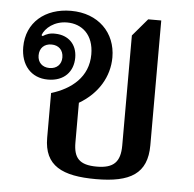

<svg xmlns="http://www.w3.org/2000/svg" viewBox="-45 -604 666 659"><g transform="rotate(5 287.5 -274.0)"><path d="M309 10C427 10 485 -24 485 -122V-552H440L389 -492V-113C389 -56 366 -33 308 -33C248 -33 228 -56 228 -109V-246C293 -284 329 -345 329 -411C329 -496 268 -558 174 -558C85 -558 21 -505 21 -420C21 -359 56 -316 115 -316C171 -316 202 -351 202 -399C202 -446 171 -474 128 -475C109 -476 96 -471 84 -463L80 -466C89 -491 120 -517 164 -517C215 -517 256 -483 256 -415C256 -337 199 -292 130 -271V-117C130 -20 193 10 309 10ZM117 -356C92 -356 76 -372 76 -396C76 -421 92 -437 117 -437C142 -437 158 -421 158 -396C158 -372 142 -356 117 -356Z"/></g></svg>

Font: Noto Serif Thai Medium
Style: Regular
Weight: 500
Designer: Monotype Design Team
Foundry: Monotype Imaging Inc.
Version: Version 1.901;PS 001.901;hotconv 1.0.88;makeotf.lib2.5.64775